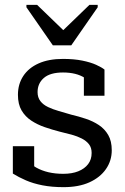

<svg xmlns="http://www.w3.org/2000/svg" viewBox="-20 -762 515 792"><path d="M198 -575H274L383 -732V-742H349L231 -628H251L133 -742H89V-732ZM358 -131Q358 -153 347 -167Q336 -181 317.5 -190.5Q299 -200 275.5 -206.5Q252 -213 226 -219Q195 -227 164.5 -237.5Q134 -248 109 -264.5Q84 -281 69 -306.5Q54 -332 54 -371Q54 -415 76 -448.5Q98 -482 139.5 -500.5Q181 -519 240 -519Q285 -519 319.5 -512Q354 -505 377 -494.5Q400 -484 411 -475V-367H326V-461Q337 -461 344 -457.5Q351 -454 355.5 -447Q360 -440 361 -431.5Q362 -423 359 -412Q348 -429 330 -440.5Q312 -452 289.5 -457.5Q267 -463 240 -463Q187 -463 161 -440.5Q135 -418 135 -382Q135 -360 146.5 -345Q158 -330 178 -320.5Q198 -311 222.5 -304Q247 -297 274 -289Q304 -282 334 -272Q364 -262 388 -246Q412 -230 426.5 -205Q441 -180 441 -142Q441 -99 417 -64.5Q393 -30 349 -10Q305 10 242 10Q194 10 155.5 2.5Q117 -5 87 -18Q57 -31 33 -46V-159H121V-33Q106 -42 98.5 -50.5Q91 -59 88 -68Q85 -77 86 -86Q87 -95 90 -105Q106 -84 129 -71Q152 -58 180 -51.5Q208 -45 241 -45Q277 -45 303 -55.5Q329 -66 343.5 -85Q358 -104 358 -131Z"/></svg>

Font: Roboto Serif 28pt
Style: Regular
Weight: 400
Designer: Greg Gazdowicz
Foundry: Commercial Type
Version: Version 1.008